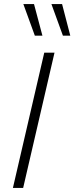

<svg xmlns="http://www.w3.org/2000/svg" viewBox="-20 -917 363 937"><path d="M146 -897 187 -743H150L94 -897ZM283 -897 323 -743H287L231 -897ZM246 -660 93 0H43L196 -660Z"/></svg>

Font: Elaine Sans Light
Style: Italic
Weight: 300
Italic angle: -13°
Designer: Wei Huang
Foundry: Wei Huang
Version: Version 2.001;December 24, 2019;FontCreator 12.0.0.2547 64-b